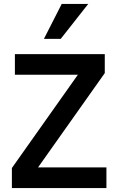

<svg xmlns="http://www.w3.org/2000/svg" viewBox="-20 -949 604 969"><path d="M40 0V-101.1L373 -571.8H55.2V-675.8H508.8V-580.1L171.9 -104H517.1V0ZM286.6 -752.9H201.7L291.5 -929.2H425.3Z"/></svg>

Font: Clear Sans Medium
Style: Regular
Weight: 500
Foundry: Intel Corporation
Version: Version 1.00